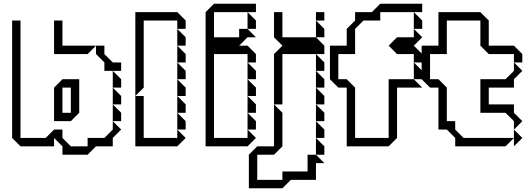

<svg xmlns="http://www.w3.org/2000/svg" viewBox="-20 -785 2822 1030"><path d="M270 -495V-675H315V-540H495L450 -495ZM540 -405V-450L495 -495V-540H540V-495L585 -450H630V-405ZM585 -315V-405L630 -360V-315ZM585 -225V-315L630 -270V-225ZM585 -135V-225L630 -180V-135ZM270 -135V-315L315 -360H405V-180L360 -135ZM45 -45V-675H90V-45H225L270 -90H315V-45L360 0H450V-45H540L585 -90V-135L630 -90L585 -45V0H495L450 45H315V0L270 -45V0H90ZM315 -180H360V-315H315Z M931 -540V-630L976 -585V-540ZM931 -450V-540L976 -495V-450ZM706 -270V-720H931L976 -675V-630H931V-675H751V-315ZM931 -360V-450L976 -405V-360ZM931 -270V-360L976 -315V-270ZM931 -180V-270L976 -225V-180ZM931 -90V-180L976 -135V-90ZM706 0V-270H751V-45H931V-90L976 -45L931 0Z M1308 -630V-720L1353 -675V-630ZM1308 -360V-450L1353 -405V-360ZM1308 -270V-360L1353 -315V-270ZM1308 -180V-270L1353 -225V-180ZM1308 -90V-180L1353 -135V-90ZM1083 0V-720L1128 -765H1353V-720H1128V-585H1263V-630H1308L1353 -585H1308L1263 -540H1308L1353 -495V-450H1308V-495H1128V-45H1308V-90L1353 -45L1308 0Z M1675 -675V-720H1720V-675ZM1675 -585V-675L1720 -630V-585ZM1675 -405V-495L1720 -450V-405ZM1675 -315V-405L1720 -360V-315ZM1450 -225V-495L1495 -540L1450 -585V-720H1495V-585H1675L1720 -540V-495H1495V-225ZM1675 -225V-315L1720 -270V-225ZM1675 -135V-225L1720 -180V-135ZM1675 -45V-135L1720 -90V-45ZM1675 -45 1720 0V45H1675ZM1450 0V-225L1495 -180V0L1450 45H1360V180H1495V135H1630V45H1675L1720 90H1675V180H1540L1495 225H1315V45L1360 0Z M2245 -765V-720H2020V-675H1930L1885 -630V-495H1795V-360H1840L1885 -315V-45H2065V-360H2200L2245 -315H2110V-45L2065 0H1840V-315H1795L1750 -360V-540H1840V-630L1885 -675V-720H1975L2020 -765ZM2245 -630H2200V-720L2245 -675ZM2110 -585H2200V-630L2245 -585L2200 -540L2245 -495V-450H2200V-495H2110L2065 -540ZM2245 -360H2200V-450L2245 -405Z M2557 -180V-360H2692L2737 -405V-450L2782 -405L2737 -360V-315H2602V-225H2737V-180L2782 -135L2737 -90V-135L2692 -180ZM2737 0V-90L2782 -45ZM2332 -90V-315H2287L2242 -360V-540H2332V-720H2557L2602 -675V-540H2737L2782 -495V-450H2737V-495H2602L2557 -540V-675H2377V-495H2287V-360H2332L2377 -315V-135H2422V-90L2467 -45H2737L2692 0H2422V-45L2377 -90Z"/></svg>

Font: Rubik Iso
Style: Regular
Weight: 400
Designer: Hubert and Fischer, NaN
Foundry: Hubert and Fischer, NaN
Version: Version 2.200